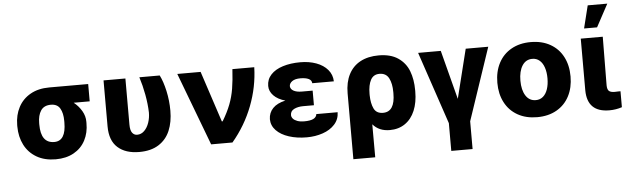

<svg xmlns="http://www.w3.org/2000/svg" viewBox="-55 -981 4556 1393"><g transform="rotate(-5 2222.5 -284.0)"><path d="M315.4 -513.7H598.6V-387.7H481.9Q517.6 -359.4 539.8 -321.3Q562 -283.2 561.5 -242.2V-232.4Q562 -162.1 533.2 -107.2Q504.4 -52.2 449 -21.2Q393.6 9.8 317.4 9.8Q236.3 9.8 178.5 -23.9Q120.6 -57.6 90.3 -116.7Q60.1 -175.8 59.6 -251V-262.7Q60.1 -335 90.1 -391.8Q120.1 -448.7 177.5 -481.2Q234.9 -513.7 315.4 -513.7ZM317.4 -116.2Q402.3 -116.2 402.3 -251V-262.7Q402.3 -319.3 382.3 -353.5Q362.3 -387.7 315.4 -387.7Q265.1 -387.7 242.4 -353Q219.7 -318.4 219.7 -262.7V-251Q219.7 -116.2 317.4 -116.2Z M871.1 -530.3V-194.3Q871.1 -152.8 885 -134.5Q898.9 -116.2 920.9 -116.2Q950.7 -116.2 973.1 -138.4Q995.6 -160.6 1007.6 -196Q1019.5 -231.4 1019.5 -269.5Q1017.6 -332.5 1004.9 -400.9Q992.2 -469.2 972.7 -530.3H1121.1Q1144.5 -484.4 1160.2 -413.6Q1175.8 -342.8 1175.8 -269.5Q1175.8 -186.5 1149.4 -124Q1123 -61.5 1067.1 -25.9Q1011.2 9.8 925.8 9.8Q825.7 9.8 768.8 -41.3Q711.9 -92.3 711.9 -195.3V-530.3Z M1249 -530.3H1418.9L1541 -159.2H1546.9Q1584 -220.7 1605 -275.1Q1626 -329.6 1635.7 -388.4Q1645.5 -447.3 1650.4 -530.3H1809.6Q1805.7 -387.2 1753.2 -250.5Q1700.7 -113.8 1604.5 0H1449.2Z M2013.2 -269.5Q1958.5 -284.7 1928.5 -315.9Q1898.4 -347.2 1898.4 -385.7Q1898.4 -433.6 1930.2 -467.8Q1961.9 -502 2017.8 -519.5Q2073.7 -537.1 2145.5 -537.1Q2209 -537.1 2261 -518.1Q2313 -499 2343.8 -462.9Q2374.5 -426.8 2376 -377.9H2218.8Q2217.3 -400.4 2195.3 -410.6Q2173.3 -420.9 2135.7 -420.9Q2097.2 -420.9 2076.4 -406.5Q2055.7 -392.1 2054.7 -371.1Q2055.7 -349.1 2077.9 -336.7Q2100.1 -324.2 2138.7 -324.2H2216.8V-217.8H2138.7Q2100.1 -217.8 2072.5 -204.1Q2044.9 -190.4 2044.9 -161.1Q2044.9 -147 2055.4 -134.8Q2065.9 -122.6 2086.7 -115Q2107.4 -107.4 2135.7 -107.4Q2181.2 -107.4 2203.6 -118.7Q2226.1 -129.9 2228.5 -152.3H2383.8Q2382.8 -100.6 2349.6 -64Q2316.4 -27.3 2262.2 -8.8Q2208 9.8 2145.5 9.8Q2073.7 9.8 2015.6 -9Q1957.5 -27.8 1923.8 -62.7Q1890.1 -97.7 1889.6 -144.5Q1890.6 -191.4 1921.6 -223.9Q1952.6 -256.3 2013.2 -269.5Z M2715.8 -537.1Q2802.7 -537.1 2856.9 -500.2Q2911.1 -463.4 2934.6 -402.1Q2958 -340.8 2958 -262.7V-252.9Q2958 -173.3 2933.1 -114Q2908.2 -54.7 2861.3 -22.5Q2814.5 9.8 2750 9.8Q2671.4 9.8 2626.5 -43L2627 197.3H2467.8V-282.2Q2467.8 -363.3 2497.6 -420.7Q2527.3 -478 2583 -507.6Q2638.7 -537.1 2715.8 -537.1ZM2711.9 -119.1Q2798.8 -119.1 2798.8 -252.9V-262.7Q2798.8 -325.2 2778.3 -364.3Q2757.8 -403.3 2710 -403.3Q2666 -403.3 2646 -366Q2626 -328.6 2626 -265.6V-254.4Q2627 -195.3 2645.3 -157.2Q2663.6 -119.1 2711.9 -119.1Z M3168 -530.3 3260.7 -172.9 3349.6 -530.3H3513.7L3335.9 -2.9V199.2H3180.7V-2.9L3002.9 -530.3Z M3556.6 -263.7Q3556.6 -345.2 3588.9 -407Q3621.1 -468.8 3681.4 -502.9Q3741.7 -537.1 3823.2 -537.1Q3904.8 -537.1 3965.1 -502.9Q4025.4 -468.8 4057.6 -407Q4089.8 -345.2 4089.8 -263.7Q4089.8 -182.1 4057.6 -120.4Q4025.4 -58.6 3965.1 -24.4Q3904.8 9.8 3823.2 9.8Q3741.7 9.8 3681.4 -24.4Q3621.1 -58.6 3588.9 -120.4Q3556.6 -182.1 3556.6 -263.7ZM3921.9 -264.6Q3921.9 -309.1 3910.4 -343.3Q3898.9 -377.4 3877 -396.2Q3855 -415 3824.2 -415Q3776.9 -415 3750.7 -374Q3724.6 -333 3724.6 -264.6Q3724.6 -196.3 3750.7 -155.3Q3776.9 -114.3 3824.2 -114.3Q3855 -114.3 3877 -133.1Q3898.9 -151.9 3910.4 -186Q3921.9 -220.2 3921.9 -264.6Z M4347.7 -530.3 4344.7 -175.8Q4345.2 -146 4357.7 -135Q4370.1 -124 4399.4 -124Q4418.9 -124 4425.8 -125H4441.4V-8.8Q4397.5 5.9 4349.6 5.9Q4189 5.9 4187.5 -153.3V-530.3ZM4258.8 -766.6H4401.4L4312.5 -601.6H4217.8Z"/></g></svg>

Font: Pretendard ExtraBold
Style: Regular
Weight: 800
Designer: Base glyphs from Inter by Rasmus Andersson; Hangeul glyphs from Noto Sans CJK(Source Han Sans) by Jang Soo-young and Kan
Foundry: Kil Hyung-jin
Version: Version 1.309